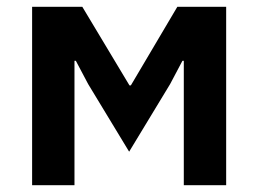

<svg xmlns="http://www.w3.org/2000/svg" viewBox="-20 -542 756 562"><path d="M74 -522H221L359 -292H363L499 -522H642V0H518V-364H514L478 -296L358 -98L238 -296L202 -364H198V0H74Z"/></svg>

Font: IBM Plex Sans SmBld
Style: Regular
Weight: 600
Designer: Mike Abbink, Paul van der Laan, Pieter van Rosmalen
Foundry: Bold Monday
Version: Version 3.005